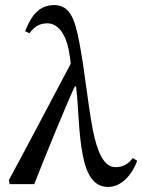

<svg xmlns="http://www.w3.org/2000/svg" viewBox="-20 -726 561 757"><path d="M293 -558C277 -637 262 -706 194 -706C133 -706 103 -663 79 -603L96 -595C116 -622 137 -634 167 -634C209 -634 239 -591 251 -529C256 -498 257 -496 259 -475C184 -334 91 -156 15 -16L18 0H115C154 -100 252 -340 275 -385H280C291 -289 289 -201 307 -111C322 -35 351 11 406 11C459 11 500 -36 521 -92L504 -103C484 -78 465 -67 435 -67C388 -67 363 -130 346 -214C325 -324 316 -436 293 -558Z"/></svg>

Font: mjx-stx-n
Style: Regular
Weight: 500
Version: 1.0.0